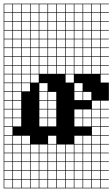

<svg xmlns="http://www.w3.org/2000/svg" viewBox="-20 -785 611 1043"><path d="M0 238.1V-765.1H571.4V-761.9H527V-717.5H571.4V-714.3H527V-669.8H571.4V-666.7H527V-622.2H571.4V-619H527V-574.6H571.4V-571.4H527V-527H571.4V-523.8H527V-479.4H571.4V-476.2H527V-431.7H571.4V-428.6H527V-384.1H571.4V-381H527V-336.5H571.4V-238.1H527V-193.7H571.4V-190.5H527V-146H571.4V-142.9H527V-98.4H571.4V-95.2H527V-50.8H571.4V-47.6H527V-3.2H571.4V0H527V44.4H571.4V47.6H527V92.1H571.4V95.2H527V139.7H571.4V142.9H527V187.3H571.4V190.5H527V234.9H571.4V238.1ZM479.4 -717.5H523.8V-761.9H479.4ZM193.7 -717.5H238.1V-761.9H193.7ZM384.1 -717.5H428.6V-761.9H384.1ZM146 -717.5H190.5V-761.9H146ZM98.4 -717.5H142.9V-761.9H98.4ZM50.8 -717.5H95.2V-761.9H50.8ZM241.3 -717.5H285.7V-761.9H241.3ZM336.5 -717.5H381V-761.9H336.5ZM431.7 -717.5H476.2V-761.9H431.7ZM3.2 -717.5H47.6V-761.9H3.2ZM288.9 -717.5H333.3V-761.9H288.9ZM193.7 -669.8H238.1V-714.3H193.7ZM288.9 -669.8H333.3V-714.3H288.9ZM479.4 -669.8H523.8V-714.3H479.4ZM384.1 -669.8H428.6V-714.3H384.1ZM146 -669.8H190.5V-714.3H146ZM98.4 -669.8H142.9V-714.3H98.4ZM241.3 -669.8H285.7V-714.3H241.3ZM431.7 -669.8H476.2V-714.3H431.7ZM50.8 -669.8H95.2V-714.3H50.8ZM3.2 -669.8H47.6V-714.3H3.2ZM336.5 -669.8H381V-714.3H336.5ZM431.7 -622.2H476.2V-666.7H431.7ZM50.8 -622.2H95.2V-666.7H50.8ZM241.3 -622.2H285.7V-666.7H241.3ZM193.7 -622.2H238.1V-666.7H193.7ZM3.2 -622.2H47.6V-666.7H3.2ZM98.4 -622.2H142.9V-666.7H98.4ZM288.9 -622.2H333.3V-666.7H288.9ZM146 -622.2H190.5V-666.7H146ZM336.5 -622.2H381V-666.7H336.5ZM479.4 -622.2H523.8V-666.7H479.4ZM384.1 -622.2H428.6V-666.7H384.1ZM384.1 -574.6H428.6V-619H384.1ZM479.4 -574.6H523.8V-619H479.4ZM336.5 -574.6H381V-619H336.5ZM50.8 -574.6H95.2V-619H50.8ZM193.7 -574.6H238.1V-619H193.7ZM146 -574.6H190.5V-619H146ZM3.2 -574.6H47.6V-619H3.2ZM431.7 -574.6H476.2V-619H431.7ZM241.3 -574.6H285.7V-619H241.3ZM98.4 -574.6H142.9V-619H98.4ZM288.9 -574.6H333.3V-619H288.9ZM384.1 -527H428.6V-571.4H384.1ZM50.8 -527H95.2V-571.4H50.8ZM193.7 -527H238.1V-571.4H193.7ZM336.5 -527H381V-571.4H336.5ZM431.7 -527H476.2V-571.4H431.7ZM146 -527H190.5V-571.4H146ZM3.2 -527H47.6V-571.4H3.2ZM288.9 -527H333.3V-571.4H288.9ZM241.3 -527H285.7V-571.4H241.3ZM479.4 -527H523.8V-571.4H479.4ZM98.4 -527H142.9V-571.4H98.4ZM3.2 -479.4H47.6V-523.8H3.2ZM98.4 -479.4H142.9V-523.8H98.4ZM288.9 -479.4H333.3V-523.8H288.9ZM193.7 -479.4H238.1V-523.8H193.7ZM384.1 -479.4H428.6V-523.8H384.1ZM336.5 -479.4H381V-523.8H336.5ZM241.3 -479.4H285.7V-523.8H241.3ZM50.8 -479.4H95.2V-523.8H50.8ZM479.4 -479.4H523.8V-523.8H479.4ZM431.7 -479.4H476.2V-523.8H431.7ZM146 -479.4H190.5V-523.8H146ZM146 -431.7H190.5V-476.2H146ZM241.3 -431.7H285.7V-476.2H241.3ZM3.2 -431.7H47.6V-476.2H3.2ZM50.8 -431.7H95.2V-476.2H50.8ZM98.4 -431.7H142.9V-476.2H98.4ZM479.4 -431.7H523.8V-476.2H479.4ZM384.1 -431.7H428.6V-476.2H384.1ZM193.7 -431.7H238.1V-476.2H193.7ZM336.5 -431.7H381V-476.2H336.5ZM288.9 -431.7H333.3V-476.2H288.9ZM431.7 -431.7H476.2V-476.2H431.7ZM146 -384.1H190.5V-428.6H146ZM50.8 -384.1H95.2V-428.6H50.8ZM336.5 -384.1H381V-428.6H336.5ZM98.4 -384.1H142.9V-428.6H98.4ZM241.3 -384.1H285.7V-428.6H241.3ZM384.1 -384.1H428.6V-428.6H384.1ZM479.4 -384.1H523.8V-428.6H479.4ZM288.9 -384.1H333.3V-428.6H288.9ZM193.7 -384.1H238.1V-428.6H193.7ZM431.7 -384.1H476.2V-428.6H431.7ZM3.2 -384.1H47.6V-428.6H3.2ZM146 -336.5H190.5V-381H146ZM336.5 -336.5H381V-381H336.5ZM3.2 -336.5H47.6V-381H3.2ZM50.8 -336.5H95.2V-381H50.8ZM98.4 -336.5H142.9V-381H98.4ZM3.2 -288.9H47.6V-333.3H3.2ZM384.1 -288.9H428.6V-333.3H384.1ZM50.8 -288.9H95.2V-333.3H50.8ZM98.4 -288.9H142.9V-333.3H98.4ZM193.7 -288.9H238.1V-333.3H193.7ZM241.3 -241.3H285.7V-285.7H241.3ZM431.7 -241.3H476.2V-285.7H431.7ZM193.7 -241.3H238.1V-285.7H193.7ZM384.1 -241.3H428.6V-285.7H384.1ZM50.8 -241.3H95.2V-285.7H50.8ZM3.2 -241.3H47.6V-285.7H3.2ZM241.3 -193.7H285.7V-238.1H241.3ZM50.8 -193.7H95.2V-238.1H50.8ZM479.4 -193.7H523.8V-238.1H479.4ZM193.7 -193.7H238.1V-238.1H193.7ZM3.2 -193.7H47.6V-238.1H3.2ZM431.7 -146H476.2V-190.5H431.7ZM241.3 -146H285.7V-190.5H241.3ZM384.1 -146H428.6V-190.5H384.1ZM50.8 -146H95.2V-190.5H50.8ZM479.4 -146H523.8V-190.5H479.4ZM193.7 -146H238.1V-190.5H193.7ZM3.2 -146H47.6V-190.5H3.2ZM193.7 -98.4H238.1V-142.9H193.7ZM431.7 -98.4H476.2V-142.9H431.7ZM241.3 -98.4H285.7V-142.9H241.3ZM50.8 -98.4H95.2V-142.9H50.8ZM479.4 -98.4H523.8V-142.9H479.4ZM3.2 -98.4H47.6V-142.9H3.2ZM384.1 -98.4H428.6V-142.9H384.1ZM479.4 -50.8H523.8V-95.2H479.4ZM3.2 -50.8H47.6V-95.2H3.2ZM142.9 -47.6H98.4V-3.2H142.9ZM3.2 -3.2H47.6V-47.6H3.2ZM479.4 -3.2H523.8V-47.6H479.4ZM50.8 -3.2H95.2V-47.6H50.8ZM431.7 -3.2H476.2V-47.6H431.7ZM241.3 -3.2H285.7V-47.6H241.3ZM384.1 -3.2H428.6V-47.6H384.1ZM241.3 44.4H285.7V0H241.3ZM3.2 44.4H47.6V0H3.2ZM431.7 44.4H476.2V0H431.7ZM384.1 44.4H428.6V0H384.1ZM288.9 44.4H333.3V0H288.9ZM336.5 44.4H381V0H336.5ZM50.8 44.4H95.2V0H50.8ZM479.4 44.4H523.8V0H479.4ZM193.7 44.4H238.1V0H193.7ZM98.4 44.4H142.9V0H98.4ZM146 44.4H190.5V0H146ZM336.5 92.1H381V47.6H336.5ZM3.2 92.1H47.6V47.6H3.2ZM384.1 92.1H428.6V47.6H384.1ZM288.9 92.1H333.3V47.6H288.9ZM50.8 92.1H95.2V47.6H50.8ZM241.3 92.1H285.7V47.6H241.3ZM479.4 92.1H523.8V47.6H479.4ZM193.7 92.1H238.1V47.6H193.7ZM98.4 92.1H142.9V47.6H98.4ZM146 92.1H190.5V47.6H146ZM431.7 92.1H476.2V47.6H431.7ZM431.7 139.7H476.2V95.2H431.7ZM479.4 139.7H523.8V95.2H479.4ZM288.9 139.7H333.3V95.2H288.9ZM3.2 139.7H47.6V95.2H3.2ZM384.1 139.7H428.6V95.2H384.1ZM50.8 139.7H95.2V95.2H50.8ZM146 139.7H190.5V95.2H146ZM241.3 139.7H285.7V95.2H241.3ZM336.5 139.7H381V95.2H336.5ZM98.4 139.7H142.9V95.2H98.4ZM193.7 139.7H238.1V95.2H193.7ZM193.7 187.3H238.1V142.9H193.7ZM98.4 187.3H142.9V142.9H98.4ZM336.5 187.3H381V142.9H336.5ZM479.4 187.3H523.8V142.9H479.4ZM431.7 187.3H476.2V142.9H431.7ZM241.3 187.3H285.7V142.9H241.3ZM146 187.3H190.5V142.9H146ZM50.8 187.3H95.2V142.9H50.8ZM384.1 187.3H428.6V142.9H384.1ZM3.2 187.3H47.6V142.9H3.2ZM288.9 187.3H333.3V142.9H288.9ZM98.4 234.9H142.9V190.5H98.4ZM479.4 234.9H523.8V190.5H479.4ZM241.3 234.9H285.7V190.5H241.3ZM146 234.9H190.5V190.5H146ZM288.9 234.9H333.3V190.5H288.9ZM193.7 234.9H238.1V190.5H193.7ZM50.8 234.9H95.2V190.5H50.8ZM431.7 234.9H476.2V190.5H431.7ZM384.1 234.9H428.6V190.5H384.1ZM336.5 234.9H381V190.5H336.5ZM3.2 234.9H47.6V190.5H3.2Z"/></svg>

Font: Jacquard 12 Charted
Style: Regular
Weight: 400
Designer: Sarah Cadigan-Fried
Version: Version 1.000